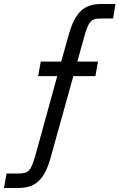

<svg xmlns="http://www.w3.org/2000/svg" viewBox="-110 -730 601 966"><path d="M-90 216H-21C65 216 113 179 145 62L259 -347H370L383 -420H279L311 -535C336 -627 348 -637 402 -637H459L471 -710H402C316 -710 269 -673 236 -556L198 -420H95L82 -347H178L71 41C46 133 34 143 -20 143H-77Z"/></svg>

Font: Uncut Sans
Style: Italic
Weight: 400
Italic angle: -10°
Designer: Kasper Nordkvist
Foundry: Uncut Type
Version: Version 1.111;FEAKit 1.0